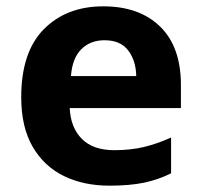

<svg xmlns="http://www.w3.org/2000/svg" viewBox="-20 -576 637 606"><path d="M306 -556Q420 -556 485.5 -492Q551 -428 551 -308V-235H200Q203 -173 238.5 -137.5Q274 -102 341 -102Q392 -102 434 -112Q476 -122 520 -142V-29Q480 -9 435 0.5Q390 10 325 10Q244 10 181.5 -20.5Q119 -51 83 -113Q47 -175 47 -269Q47 -412 118.5 -484Q190 -556 306 -556ZM310 -449Q265 -449 236.5 -420.5Q208 -392 204 -336H410Q409 -385 384.5 -417Q360 -449 310 -449Z"/></svg>

Font: Noto Sans Georgian Bold
Style: Regular
Weight: 700
Designer: Monotype Design Team, Akaki Razmadze
Foundry: Google LLC
Version: Version 2.005; ttfautohint (v1.8.4.7-5d5b)